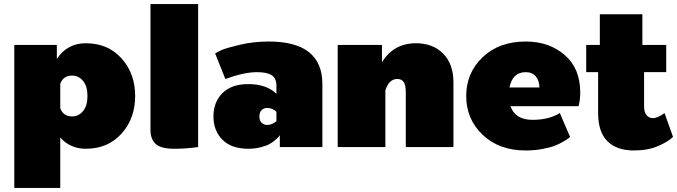

<svg xmlns="http://www.w3.org/2000/svg" viewBox="-20 -720 3315 940"><path d="M50 200V-500H258.3V-431.7Q309.2 -508.3 400 -508.3Q508.3 -508.3 575 -434.2Q641.7 -360 641.7 -250Q641.7 -140 575 -65.8Q508.3 8.3 400 8.3Q324.2 8.3 275 -46.7V200ZM275 -190Q290 -150 333.3 -150Q365 -150 386.7 -176.2Q408.3 -202.5 408.3 -250Q408.3 -297.5 386.7 -323.8Q365 -350 333.3 -350Q290 -350 275 -310Z M716.7 -83.3V-700H950V0Q890 8.3 833.3 8.3Q767.5 8.3 742.1 -15.4Q716.7 -39.2 716.7 -83.3Z M1287.5 -108.3Q1312.5 -108.3 1333.3 -126.7V-173.3Q1312.5 -191.7 1287.5 -191.7Q1272.5 -191.7 1261.2 -181.2Q1250 -170.8 1250 -150Q1250 -129.2 1261.2 -118.8Q1272.5 -108.3 1287.5 -108.3ZM1195.8 -308.3Q1284.2 -308.3 1333.3 -260.8V-300Q1333.3 -336.7 1310.4 -351.7Q1287.5 -366.7 1237.5 -366.7Q1175 -366.7 1083.3 -333.3L1033.3 -458.3Q1044.2 -465 1064.2 -474.6Q1084.2 -484.2 1152.5 -500.4Q1220.8 -516.7 1295.8 -516.7Q1558.3 -516.7 1558.3 -308.3V0H1350V-58.3Q1348.3 -55.8 1345 -51.2Q1341.7 -46.7 1328.3 -35Q1315 -23.3 1299.2 -14.6Q1283.3 -5.8 1255.4 1.2Q1227.5 8.3 1195.8 8.3Q1113.3 8.3 1069.2 -35.8Q1025 -80 1025 -150Q1025 -220 1069.2 -264.2Q1113.3 -308.3 1195.8 -308.3Z M1633.3 0V-500H1850V-415Q1906.7 -508.3 2016.7 -508.3Q2099.2 -508.3 2149.6 -457.5Q2200 -406.7 2200 -316.7V0H1966.7V-266.7Q1966.7 -303.3 1956.7 -318.3Q1946.7 -333.3 1925 -333.3Q1884.2 -333.3 1866.7 -277.5V0Z M2554.2 -516.7Q2668.3 -516.7 2744.6 -450.8Q2820.8 -385 2820.8 -266.7Q2820.8 -250 2818.8 -233.3Q2816.7 -216.7 2814.2 -208.3L2812.5 -200H2479.2Q2502.5 -133.3 2587.5 -133.3Q2668.3 -133.3 2720.8 -166.7L2770.8 -50Q2768.3 -47.5 2762.9 -42.9Q2757.5 -38.3 2737.9 -26.7Q2718.3 -15 2695.4 -6.2Q2672.5 2.5 2634.2 9.6Q2595.8 16.7 2554.2 16.7Q2423.3 16.7 2342.9 -60Q2262.5 -136.7 2262.5 -250Q2262.5 -363.3 2342.9 -440Q2423.3 -516.7 2554.2 -516.7ZM2474.2 -291.7H2620.8Q2620.8 -325 2603.3 -345.8Q2585.8 -366.7 2554.2 -366.7Q2489.2 -366.7 2474.2 -291.7Z M2850 -366.7V-500H2916.7V-650H3125V-500H3241.7V-366.7H3133.3V-200Q3133.3 -170.8 3145.4 -156.2Q3157.5 -141.7 3175 -141.7Q3201.7 -141.7 3233.3 -166.7L3275 -50Q3253.3 -27.5 3202.9 -5.4Q3152.5 16.7 3083.3 16.7Q3000 16.7 2954.2 -28.3Q2908.3 -73.3 2908.3 -166.7V-366.7Z"/></svg>

Font: BoonTook
Style: Regular
Weight: 400
Designer: Sungsit Sawaiwan
Foundry: FontUni
Version: Version 3.0